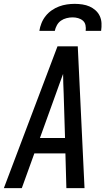

<svg xmlns="http://www.w3.org/2000/svg" viewBox="-35 -975 555 995"><path d="M-15 0 263 -735H368L403 0H309L304 -180H143L78 0ZM302 -260 295 -490Q294 -516 293 -541.5Q292 -567 292 -592Q283 -567 273.5 -541.5Q264 -516 255 -490L172 -260ZM169 -815Q172 -835 180 -855Q188 -875 201.5 -892Q215 -909 233 -921.5Q251 -934 271 -941.5Q291 -949 311.5 -952Q332 -955 352 -955Q372 -955 392 -952Q412 -949 429 -941.5Q446 -934 460 -921.5Q474 -909 482 -892Q490 -875 491 -855Q492 -835 489 -815H409Q411 -830 408 -844.5Q405 -859 394.5 -868Q384 -877 370 -881Q356 -885 341 -885Q326 -885 310 -881Q294 -877 281 -868Q268 -859 260 -844.5Q252 -830 249 -815Z"/></svg>

Font: Iosevka SS04 Medium
Style: Italic
Weight: 500
Italic angle: -9°
Monospace: yes
Designer: Belleve Invis
Foundry: Belleve Invis
Version: Version 19.0.0; ttfautohint (v1.8.4)